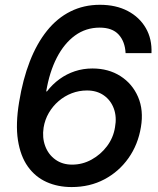

<svg xmlns="http://www.w3.org/2000/svg" viewBox="-20 -758 650 789"><path d="M274.4 10.7Q217.8 10.7 171.4 -10Q125 -30.8 94.5 -73.5Q64 -116.2 53.7 -182.1Q43.5 -248 58.6 -338.9Q73.7 -431.6 102.5 -505.6Q131.3 -579.6 173.1 -631.6Q214.8 -683.6 269.5 -710.9Q324.2 -738.3 390.6 -738.3Q456.5 -738.3 504.9 -712.9Q553.2 -687.5 579.1 -642.8Q605 -598.1 602.5 -539.6H496.1Q493.7 -587.4 467.5 -616Q441.4 -644.5 389.6 -644.5Q333 -644.5 288.3 -612.1Q243.7 -579.6 213.4 -520.8Q183.1 -461.9 169.9 -382.3H172.9Q195.8 -412.1 224.9 -433.1Q253.9 -454.1 287.8 -465.3Q321.8 -476.6 359.9 -476.6Q425.8 -476.6 474.9 -445.3Q523.9 -414.1 547.4 -359.6Q570.8 -305.2 559.1 -235.8Q547.4 -164.1 508.1 -108.4Q468.8 -52.7 408.9 -21Q349.1 10.7 274.4 10.7ZM276.4 -81.5Q318.8 -81.5 356.2 -102.1Q393.6 -122.6 419.7 -157.2Q445.8 -191.9 452.6 -234.9Q460.4 -277.3 447.8 -311.8Q435.1 -346.2 406.5 -366.2Q377.9 -386.2 337.4 -386.2Q304.7 -386.2 274.9 -374.8Q245.1 -363.3 220.9 -342.5Q196.8 -321.8 180.7 -294.2Q164.6 -266.6 159.2 -233.9Q152.8 -192.4 165.8 -157.7Q178.7 -123 207.5 -102.3Q236.3 -81.5 276.4 -81.5Z"/></svg>

Font: Inter 24pt Medium
Style: Italic
Weight: 500
Italic angle: -9.3988°
Designer: Rasmus Andersson
Foundry: rsms
Version: Version 4.001;git-66647c0bb